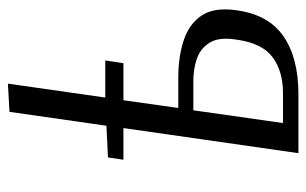

<svg xmlns="http://www.w3.org/2000/svg" viewBox="-168 -624 792 497"><g transform="rotate(-90 228.5 -376.0)"><path d="M197 -311H275Q331 -311 373.5 -296.5Q416 -282 437 -249.5Q458 -217 450 -161Q439 -78 383 -39Q327 0 232 0H80L145 -453H63L69 -493L151 -497L187 -748L260 -752L224 -500H320L313 -453H217ZM158 -40H236Q292 -40 328.5 -67Q365 -94 374 -161Q381 -205 366.5 -229Q352 -253 325.5 -262.5Q299 -272 267 -272H191Z"/></g></svg>

Font: Arsenal SC
Style: Italic
Weight: 400
Italic angle: -9.10001°
Designer: Andrij Shevchenko
Foundry: Stairsfor
Version: Version 2.001; ttfautohint (v1.8.4.7-5d5b)